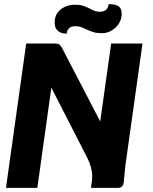

<svg xmlns="http://www.w3.org/2000/svg" viewBox="-20 -911 740 931"><path d="M671 -700 592 -137Q588 -113 583 -58L580 -27Q577 0 551 0H421L426 -35Q427 -41 427 -54Q427 -99 403 -146L229 -486L161 0H9L107 -700H245Q258 -700 265.5 -696.5Q273 -693 280 -680L466 -322L519 -700ZM245 -801Q245 -842 274 -865Q303 -888 344 -888Q366 -888 381 -883.5Q396 -879 416 -869Q430 -861 440.5 -857.5Q451 -854 464 -854Q502 -854 507 -891Q540 -891 555 -880.5Q570 -870 570 -845Q570 -806 541 -778Q512 -750 473 -750Q450 -750 433.5 -755Q417 -760 398 -769Q382 -777 370.5 -780.5Q359 -784 345 -784Q308 -784 303 -748Q275 -748 260 -762Q245 -776 245 -801Z"/></svg>

Font: Krub
Style: Bold Italic
Weight: 700
Italic angle: -8°
Designer: Ekaluck Peanpanawate
Foundry: Cadson Demak Co.,Ltd.
Version: Version 1.000; ttfautohint (v1.6)